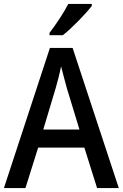

<svg xmlns="http://www.w3.org/2000/svg" viewBox="-20 -1054 627 981"><path d="M449 -1024V-1034H329C306 -989 266 -929 233 -886V-874H301C347 -910 421 -986 449 -1024ZM476 -93H587L351 -809H235L0 -93H110L175 -300H411ZM322 -602 386 -392H201L264 -602C272 -629 285 -678 292 -715C299 -685 315 -630 322 -602Z"/></svg>

Font: Noto Sans Kannada UI SemiCondensed Medium
Style: Regular
Weight: 500
Width: 4
Designer: Jelle Bosma - Monotype Design Team
Foundry: Monotype Imaging Inc.
Version: Version 2.005